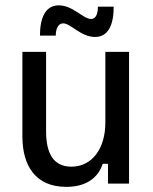

<svg xmlns="http://www.w3.org/2000/svg" viewBox="-20 -697 582 729"><path d="M191.7 -561.7C191.7 -591.7 203.3 -608.3 220 -608.3C248.3 -608.3 286.7 -556.7 340.8 -556.7C392.5 -556.7 411.7 -605 411.7 -671.7H351.7C351.7 -638.3 340.8 -625 325.8 -625C295.8 -625 256.7 -676.7 203.3 -676.7C150.8 -676.7 131.7 -626.7 131.7 -561.7ZM231.7 12.5C304.2 12.5 351.7 -19.2 370 -75H390V0H470V-500H380V-230.8C380 -136.7 332.5 -64.2 250.8 -64.2C185 -64.2 155 -111.7 155 -198.3V-500H65V-179.2C65 -67.5 115 12.5 231.7 12.5Z"/></svg>

Font: Familjen Grotesk
Style: Regular
Weight: 400
Designer: Anders Wikstroem, Jonas Baeckman, Matilda Gysing, Kristian Moeller
Foundry: Familjen STHLM AB
Version: Version 2.000